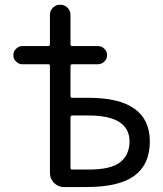

<svg xmlns="http://www.w3.org/2000/svg" viewBox="-20 -794 674 794"><path d="M271.5 -396.5Q271.5 -389.6 279.3 -389.6H345.7Q599.6 -389.6 599.6 -209Q599.6 -114.3 536.1 -67.4Q472.7 -20.5 336.9 -20.5H244.1Q220.7 -20.5 203.6 -37.6Q186.5 -54.7 186.5 -78.1V-521.5Q186.5 -528.3 179.7 -528.3H72.3Q57.6 -528.3 46.4 -539.6Q35.2 -550.8 35.2 -565.9Q35.2 -581.1 46.4 -592.3Q57.6 -603.5 72.3 -603.5H179.7Q186.5 -603.5 186.5 -611.3V-732.4Q186.5 -750 198.7 -762.2Q210.9 -774.4 229 -774.4Q247.1 -774.4 259.3 -762.2Q271.5 -750 271.5 -732.4V-611.3Q271.5 -603.5 279.3 -603.5H384.8Q400.4 -603.5 411.6 -592.3Q422.9 -581.1 422.9 -565.9Q422.9 -550.8 411.6 -539.6Q400.4 -528.3 384.8 -528.3H279.3Q271.5 -528.3 271.5 -521.5ZM271.5 -99.6Q271.5 -92.8 279.3 -92.8H345.7Q439.5 -92.8 477.5 -123.5Q515.6 -154.3 515.6 -209Q515.6 -316.4 345.7 -316.4H279.3Q271.5 -316.4 271.5 -308.6Z"/></svg>

Font: Gen Jyuu Gothic P Regular
Style: Regular
Weight: 400
Designer: [Source Han Sans]
Ryoko NISHIZUKA  (kana & ideographs); Paul D. Hunt (Latin, Greek & Cyrillic); Wenlong ZHANG  (bopomofo
Version: Version 1.002.20150607